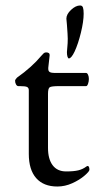

<svg xmlns="http://www.w3.org/2000/svg" viewBox="-20 -666 354 700"><path d="M35 0ZM85 -105V-337Q85 -346 78.5 -349Q72 -352 53 -352H47Q42 -352 38.5 -358Q35 -364 35 -372Q35 -374 37.5 -377.5Q40 -381 42 -383Q96 -421 131 -463Q135 -468 139 -471.5Q143 -475 148 -475Q162 -475 161 -464L156 -419V-415Q156 -406 162 -403Q168 -400 180 -400H294Q298 -400 301 -393.5Q304 -387 304 -378Q304 -369 301 -360.5Q298 -352 294 -352H195Q168 -352 161.5 -348Q155 -344 155 -324V-127Q155 -86 172 -63.5Q189 -41 221 -41Q249 -41 265.5 -45Q282 -49 295 -59L299 -61Q306 -61 306 -47Q306 -41 288 -25.5Q270 -10 243.5 2Q217 14 189 14Q139 14 112 -16.5Q85 -47 85 -105ZM224 -476Q224 -481 225.5 -494.5Q227 -508 227 -525Q227 -537 224 -576Q222 -594 222 -598Q222 -614 239 -630Q256 -646 272 -646Q280 -646 282.5 -638.5Q285 -631 285 -616Q285 -588 275 -547Q265 -506 252 -478Q240 -453 231 -453Q228 -453 226 -459.5Q224 -466 224 -476Z"/></svg>

Font: EB Garamond
Style: Regular
Weight: 400
Designer: Georg Duffner and Octavio Pardo
Foundry: Georg Duffner
Version: Version 1.000; ttfautohint (v1.6)